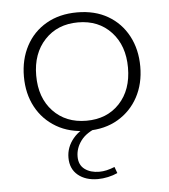

<svg xmlns="http://www.w3.org/2000/svg" viewBox="-46 -446 588 669"><g transform="rotate(-5 248.0 -111.5)"><path d="M248 10Q186 10 140 -17Q94 -44 69 -90.5Q44 -137 44 -197Q44 -257 69 -304Q94 -351 140 -377.5Q186 -404 248 -404Q310 -404 355.5 -377.5Q401 -351 426 -304Q451 -257 451 -197Q451 -137 426 -90.5Q401 -44 355.5 -17Q310 10 248 10ZM248 -25Q320 -25 364 -72Q408 -119 408 -197Q408 -274 364 -321.5Q320 -369 248 -369Q176 -369 131.5 -321.5Q87 -274 87 -197Q87 -119 131.5 -72Q176 -25 248 -25ZM270 181Q227 181 200.5 159Q174 137 174 98Q174 61 199 31Q224 1 275 -16L288 0Q245 15 225.5 41Q206 67 206 97Q206 126 226 141Q246 156 277 156Q290 156 303 153Q316 150 331 144L339 166Q324 173 305.5 177Q287 181 270 181Z"/></g></svg>

Font: Rokkitt SemiBold ExtraLight
Style: Regular
Weight: 250
Version: Version 3.103